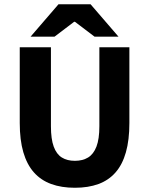

<svg xmlns="http://www.w3.org/2000/svg" viewBox="-20 -875 705 907"><path d="M333.6 12Q270.4 12 221.9 -5.7Q173.3 -23.4 140.2 -60.6Q107.2 -97.8 90.2 -155.8Q73.3 -213.8 73.3 -293.9V-651.8H220.6V-278.7Q220.6 -218.1 233.8 -182.3Q246.9 -146.5 272.2 -130.9Q297.4 -115.3 333.6 -115.3Q370.2 -115.3 396 -130.9Q421.7 -146.5 435.6 -182.3Q449.4 -218.1 449.4 -278.7V-651.8H591.2V-293.9Q591.2 -213.8 574.8 -155.8Q558.4 -97.8 525.9 -60.6Q493.4 -23.4 445.1 -5.7Q396.8 12 333.6 12ZM124.4 -701.8 256.2 -854.7H408L539.8 -701.8H426.7L334.1 -772H330.1L237.6 -701.8Z"/></svg>

Font: Source Sans 3
Style: Regular
Weight: 200
Designer: Paul D. Hunt
Foundry: Adobe
Version: Version 3.046;hotconv 1.0.118;makeotfexe 2.5.65603